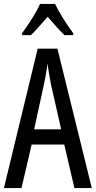

<svg xmlns="http://www.w3.org/2000/svg" viewBox="-20 -963 490 983"><path d="M361 0 309 -223H142L90 0H0L173 -714H274L450 0ZM240 -535Q235 -563 230.5 -589Q226 -615 223 -638Q218 -590 206 -536L155 -301H293ZM262 -943Q278 -909 304 -867.5Q330 -826 355 -793V-783H310Q289 -803 268 -827Q247 -851 224 -877Q201 -851 178.5 -825.5Q156 -800 138 -783H93V-793Q120 -830 145.5 -870.5Q171 -911 185 -943Z"/></svg>

Font: Noto Sans Bengali UI ExtraCondensed
Style: Regular
Weight: 400
Width: 2
Designer: Jelle Bosma - Monotype Design Team
Foundry: Monotype Imaging Inc.
Version: Version 2.003; ttfautohint (v1.8.4.7-5d5b)